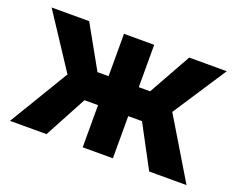

<svg xmlns="http://www.w3.org/2000/svg" viewBox="-90 -684 1034 840"><g transform="rotate(20 427.0 -264.0)"><path d="M239.3 -196.3 21 -528.3H195.8L306.2 -331.1H407.7L390.6 -196.3ZM308.1 -221.2 189.5 0H19.5L194.3 -290ZM498.5 -528.3V0H357.9V-528.3ZM836.4 -528.3 618.7 -196.3H467.3L449.7 -331.1H551.3L661.6 -528.3ZM667.5 0 549.3 -221.2 667 -290 841.3 0Z"/></g></svg>

Font: RobotoDEMO
Style: Regular
Weight: 400
Designer: Christian Robertson
Foundry: Google
Version: Version 2.136